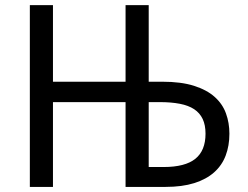

<svg xmlns="http://www.w3.org/2000/svg" viewBox="-20 -734 972 754"><path d="M880.9 -209Q880.9 -161.6 866.2 -123Q851.6 -84.5 820.8 -57.1Q790 -29.8 742.7 -14.9Q695.3 0 629.9 0H473.1V-333H188V0H97.2V-713.9H188V-413.1H473.1V-713.9H564V-413.1H617.2Q691.4 -413.1 741.9 -397Q792.5 -380.9 823.2 -353.3Q854 -325.7 867.4 -288.6Q880.9 -251.5 880.9 -209ZM564 -78.1H622.1Q707 -78.1 747.1 -110.4Q787.1 -142.6 787.1 -209Q787.1 -243.2 775.9 -266.8Q764.6 -290.5 742.4 -305.2Q720.2 -319.8 686.3 -326.4Q652.3 -333 606.9 -333H564Z"/></svg>

Font: Genotype
Style: Regular
Weight: 400
Foundry: Ascender Corporation
Version: Version 1.00